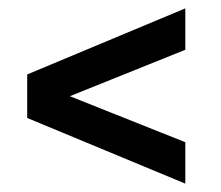

<svg xmlns="http://www.w3.org/2000/svg" viewBox="-20 -484 528 459"><path d="M423 -45 45 -202V-306L423 -464V-365L147 -254L423 -144Z"/></svg>

Font: Archivo SemiBold ExtraCondensed
Style: Regular
Weight: 600
Width: 2
Version: Version 2.001